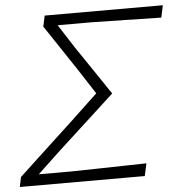

<svg xmlns="http://www.w3.org/2000/svg" viewBox="-51 -763 773 812"><g transform="rotate(-5 335.0 -356.5)"><path d="M0.5 0 9 -41.5Q41 -71.5 81.5 -109Q122 -146.5 163.8 -185.5Q205.5 -224.5 241.5 -257.5L357 -366.5L287.5 -473.5Q255 -522.5 223.2 -570.2Q191.5 -618 158.5 -667L168.5 -713H670L659 -661.5Q578.5 -663 503.5 -664.8Q428.5 -666.5 362 -667.5H219.5L282.5 -569.5Q317.5 -518 354 -464Q390.5 -410 424 -360Q366.5 -307 305.5 -251Q244.5 -195 186.5 -142L85 -46.5H220.5Q269 -47 327.8 -48.5Q386.5 -50 443.2 -51Q500 -52 542.5 -53L531 0Z"/></g></svg>

Font: Commissioner Loud ExtraLight
Style: Italic
Weight: 200
Italic angle: -12°
Designer: Kostas Bartsokas
Foundry: Kostas Bartsokas
Version: Version 1.000; ttfautohint (v1.8.3)